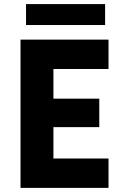

<svg xmlns="http://www.w3.org/2000/svg" viewBox="-20 -912 602 932"><path d="M79.6 0V-719.7H506.8V-577.1H239.3V-433.1H461.9V-294.9H239.3V-142.6H506.8V0ZM106.4 -790.5V-892.1H490.2V-790.5Z"/></svg>

Font: Reddit Mono ExtraBold
Style: Regular
Weight: 800
Monospace: yes
Designer: Stephen Hutchings
Foundry: Reddit
Version: Version 1.014